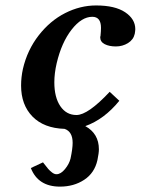

<svg xmlns="http://www.w3.org/2000/svg" viewBox="-20 -465 521 711"><path d="M94.2 157.2 139.2 136.2Q152.8 153.8 158.4 160.4Q164.1 167 172.6 173.6Q181.2 180.2 189 180.2Q205.1 180.2 220.7 161.1Q236.3 142.1 241.2 122.1Q249 85.4 249 64Q249 22.5 219.2 12.2Q142.6 9.8 100.3 -33.4Q58.1 -76.7 58.1 -147.9Q58.1 -179.2 64.9 -210Q81.1 -279.8 123.3 -334Q165.5 -388.2 221.2 -416.5Q276.9 -444.8 335.9 -444.8Q405.8 -444.8 443.4 -419.7Q481 -394.5 481 -356.9Q481 -351.6 479 -339.8Q474.1 -317.9 453.9 -305.4Q433.6 -293 409.2 -293Q384.3 -293 367.7 -301.5Q351.1 -310.1 351.1 -327.1Q351.1 -330.1 352.1 -331.1Q354 -350.6 354 -361.8Q354 -402.8 321.8 -402.8Q282.2 -402.8 245.1 -355.2Q208 -307.6 189.9 -231Q181.2 -193.4 181.2 -160.2Q181.2 -104.5 203.4 -71.8Q225.6 -39.1 263.2 -39.1Q305.7 -39.1 386.2 -125L421.9 -91.8Q365.7 -22.9 295.9 2Q346.2 29.8 346.2 87.9Q346.2 102.1 340.8 127.9Q330.1 175.8 291.7 200.9Q253.4 226.1 202.1 226.1Q121.1 226.1 94.2 157.2Z"/></svg>

Font: Linux Libertine G
Style: Semibold Italic
Weight: 600
Italic angle: -11.5°
Designer: Philipp H. Poll
Foundry: Philipp H. Poll
Version: Version 5.1.1